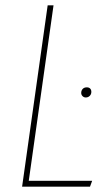

<svg xmlns="http://www.w3.org/2000/svg" viewBox="-20 -701 407 721"><path d="M181 -681 88 -22H326L318 0H63L159 -681ZM285 -352Q285 -361 290.5 -367Q296 -373 306 -373Q314 -373 318.5 -368.5Q323 -364 323 -356Q323 -347 317 -341Q311 -335 302 -335Q295 -335 290 -340Q285 -345 285 -352Z"/></svg>

Font: Fira Sans Extra Condensed Thin
Style: Italic
Weight: 250
Width: 3
Italic angle: -8°
Designer: Carrois Corporate & Edenspiekermann AG
Foundry: Carrois Corporate GbR & Edenspiekermann AG
Version: Version 4.203